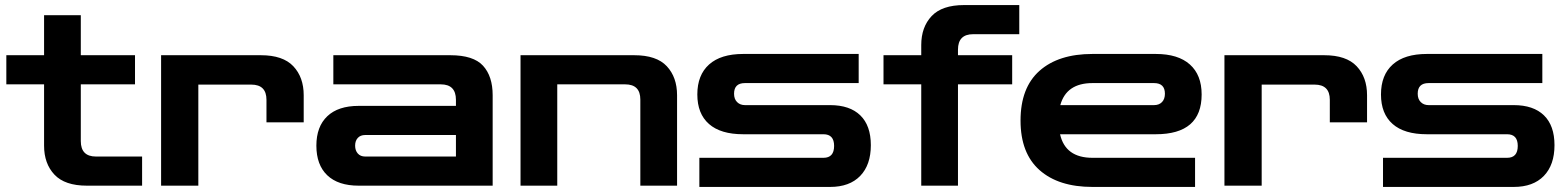

<svg xmlns="http://www.w3.org/2000/svg" viewBox="-20 -733 6187 758"><path d="M323 0Q236 0 195 -43.5Q154 -87 154 -158V-400H5V-515H154V-673H299V-515H513V-400H299V-176Q299 -115 359 -115H541V0Z M616 0V-515H1010Q1097 -515 1138 -471.5Q1179 -428 1179 -357V-250H1032V-339Q1032 -399 972 -399H763V0Z M1396 0Q1315 0 1272 -41Q1229 -82 1229 -158Q1229 -233 1272 -274Q1315 -315 1396 -315H1780V-339Q1780 -400 1720 -400H1296V-515H1758Q1849 -515 1887 -473.5Q1925 -432 1925 -357V0ZM1422 -115H1780V-200H1422Q1403 -200 1392.5 -188.5Q1382 -177 1382 -158Q1382 -139 1392.5 -127Q1403 -115 1422 -115Z M2035 0V-515H2484Q2572 -515 2612.5 -471.5Q2653 -428 2653 -357V0H2508V-340Q2508 -400 2448 -400H2180V0Z M2741 5V-110H3231Q3273 -110 3273 -157Q3273 -203 3231 -203H2914Q2825 -203 2779 -243.5Q2733 -284 2733 -360Q2733 -437 2779.5 -478.5Q2826 -520 2914 -520H3370V-405H2921Q2878 -405 2878 -363Q2878 -342 2890 -330Q2902 -318 2921 -318H3257Q3335 -318 3376.5 -277.5Q3418 -237 3418 -160Q3418 -82 3376 -38.5Q3334 5 3257 5Z M3617 0V-400H3468V-515H3617V-555Q3617 -626 3658 -669.5Q3699 -713 3786 -713H4004V-598H3822Q3762 -598 3762 -537V-515H3976V-400H3762V0Z M4293 5Q4159 5 4084 -61.5Q4009 -128 4009 -257Q4009 -387 4084 -453.5Q4159 -520 4293 -520H4543Q4631 -520 4677.5 -478.5Q4724 -437 4724 -360Q4724 -203 4543 -203H4165Q4186 -110 4293 -110H4698V5ZM4293 -405Q4190 -405 4166 -318H4536Q4556 -318 4567.5 -330Q4579 -342 4579 -363Q4579 -405 4536 -405Z M4814 0V-515H5208Q5295 -515 5336 -471.5Q5377 -428 5377 -357V-250H5230V-339Q5230 -399 5170 -399H4961V0Z M5440 5V-110H5930Q5972 -110 5972 -157Q5972 -203 5930 -203H5613Q5524 -203 5478 -243.5Q5432 -284 5432 -360Q5432 -437 5478.5 -478.5Q5525 -520 5613 -520H6069V-405H5620Q5577 -405 5577 -363Q5577 -342 5589 -330Q5601 -318 5620 -318H5956Q6034 -318 6075.5 -277.5Q6117 -237 6117 -160Q6117 -82 6075 -38.5Q6033 5 5956 5Z"/></svg>

Font: Zen Dots
Style: Regular
Weight: 400
Designer: Yoshimichi Ohira
Foundry: A-1 Corp ZenFonts
Version: Version 1.000; ttfautohint (v1.8.3)